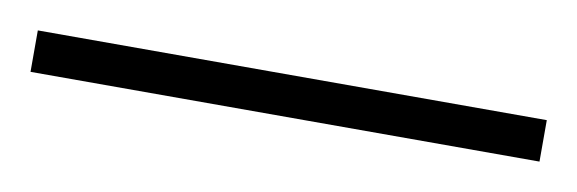

<svg xmlns="http://www.w3.org/2000/svg" viewBox="-28 26 439 146"><g transform="rotate(10 191.5 99.0)"><path d="M-5 115V83H388V115Z"/></g></svg>

Font: Noto Serif Bengali Condensed ExtraLight
Style: Regular
Weight: 200
Width: 3
Designer: Juan Bruce, Universal Thirst, Indian Type Foundry and the Monotype Design Team.
Foundry: Monotype Imaging Inc.
Version: Version 2.003; ttfautohint (v1.8.4.7-5d5b)